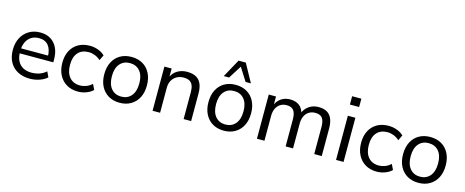

<svg xmlns="http://www.w3.org/2000/svg" viewBox="-40 -1397 4960 2049"><g transform="rotate(15 2440.0 -372.5)"><path d="M303 9Q225 9 168 -21.5Q111 -52 80 -108.5Q49 -165 49 -243Q49 -319 79 -376Q109 -433 162.5 -465Q216 -497 286 -497Q354 -497 401.5 -467.5Q449 -438 475 -384.5Q501 -331 501 -255V-225H112V-280H446L429 -266Q429 -346 393 -390.5Q357 -435 288 -435Q238 -435 202.5 -412Q167 -389 148 -348Q129 -307 129 -252V-245Q129 -184 149.5 -142.5Q170 -101 209 -79.5Q248 -58 303 -58Q346 -58 387 -71Q428 -84 464 -115L492 -56Q458 -25 406.5 -8Q355 9 303 9Z M835 9Q761 9 707.5 -23Q654 -55 624.5 -112.5Q595 -170 595 -247Q595 -324 624.5 -380Q654 -436 707.5 -466.5Q761 -497 835 -497Q882 -497 926.5 -480.5Q971 -464 1000 -435L971 -375Q942 -402 907.5 -415Q873 -428 840 -428Q764 -428 722 -381Q680 -334 680 -246Q680 -159 722 -109.5Q764 -60 840 -60Q872 -60 907 -73Q942 -86 970 -113L999 -53Q970 -24 925 -7.5Q880 9 835 9Z M1295 9Q1223 9 1170 -22.5Q1117 -54 1088 -110.5Q1059 -167 1059 -244Q1059 -322 1088 -378.5Q1117 -435 1170 -466Q1223 -497 1294 -497Q1366 -497 1419 -466Q1472 -435 1501 -378Q1530 -321 1530 -244Q1530 -167 1501 -110.5Q1472 -54 1419 -22.5Q1366 9 1295 9ZM1294 -59Q1364 -59 1405 -107.5Q1446 -156 1446 -245Q1446 -333 1405 -381Q1364 -429 1294 -429Q1225 -429 1184 -381Q1143 -333 1143 -245Q1143 -156 1184 -107.5Q1225 -59 1294 -59Z M1658 0V-488H1738V-380H1730Q1751 -438 1799 -467.5Q1847 -497 1908 -497Q1968 -497 2007 -476Q2046 -455 2065 -412Q2084 -369 2084 -304V0H2001V-299Q2001 -342 1989.5 -371Q1978 -400 1953.5 -414Q1929 -428 1889 -428Q1845 -428 1811.5 -409Q1778 -390 1759.5 -356Q1741 -322 1741 -277V0Z M2446 9Q2374 9 2321 -22.5Q2268 -54 2239 -110.5Q2210 -167 2210 -244Q2210 -322 2239 -378.5Q2268 -435 2321 -466Q2374 -497 2445 -497Q2517 -497 2570 -466Q2623 -435 2652 -378Q2681 -321 2681 -244Q2681 -167 2652 -110.5Q2623 -54 2570 -22.5Q2517 9 2446 9ZM2445 -59Q2515 -59 2556 -107.5Q2597 -156 2597 -245Q2597 -333 2556 -381Q2515 -429 2445 -429Q2376 -429 2335 -381Q2294 -333 2294 -245Q2294 -156 2335 -107.5Q2376 -59 2445 -59ZM2296 -554 2406 -754H2486L2596 -554H2537L2446 -698L2355 -554Z M2811 0V-488H2891V-380H2882Q2895 -416 2918.5 -442.5Q2942 -469 2974.5 -483Q3007 -497 3047 -497Q3110 -497 3149 -466.5Q3188 -436 3200 -377H3189Q3208 -432 3253.5 -464.5Q3299 -497 3362 -497Q3417 -497 3453.5 -476Q3490 -455 3508.5 -412Q3527 -369 3527 -304V0H3444V-299Q3444 -365 3421 -396.5Q3398 -428 3342 -428Q3302 -428 3272 -409Q3242 -390 3226 -355.5Q3210 -321 3210 -275V0H3128V-299Q3128 -365 3104 -396.5Q3080 -428 3026 -428Q2985 -428 2955.5 -408.5Q2926 -389 2910 -355Q2894 -321 2894 -276V0Z M3675 -609V-701H3777V-609ZM3685 0V-488H3768V0Z M4136 9Q4062 9 4008.5 -23Q3955 -55 3925.5 -112.5Q3896 -170 3896 -247Q3896 -324 3925.5 -380Q3955 -436 4008.5 -466.5Q4062 -497 4136 -497Q4183 -497 4227.5 -480.5Q4272 -464 4301 -435L4272 -375Q4243 -402 4208.5 -415Q4174 -428 4141 -428Q4065 -428 4023 -381Q3981 -334 3981 -246Q3981 -159 4023 -109.5Q4065 -60 4141 -60Q4173 -60 4208 -73Q4243 -86 4271 -113L4300 -53Q4271 -24 4226 -7.5Q4181 9 4136 9Z M4596 9Q4524 9 4471 -22.5Q4418 -54 4389 -110.5Q4360 -167 4360 -244Q4360 -322 4389 -378.5Q4418 -435 4471 -466Q4524 -497 4595 -497Q4667 -497 4720 -466Q4773 -435 4802 -378Q4831 -321 4831 -244Q4831 -167 4802 -110.5Q4773 -54 4720 -22.5Q4667 9 4596 9ZM4595 -59Q4665 -59 4706 -107.5Q4747 -156 4747 -245Q4747 -333 4706 -381Q4665 -429 4595 -429Q4526 -429 4485 -381Q4444 -333 4444 -245Q4444 -156 4485 -107.5Q4526 -59 4595 -59Z"/></g></svg>

Font: Nunito Sans 11pt
Style: Regular
Weight: 400
Version: Version 3.101;gftools[0.9.27]